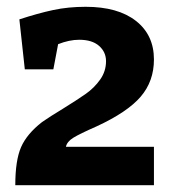

<svg xmlns="http://www.w3.org/2000/svg" viewBox="-20 -545 506 565"><path d="M174 -113H433V0H25Q25 -73 42 -112Q59 -151 104 -186Q127 -202 165 -225Q207 -251 232 -268.5Q257 -286 274.5 -310.5Q292 -335 292 -365Q292 -392 271.5 -410Q251 -428 213 -428Q184 -428 151 -415L137 -341H53L37 -488Q92 -506 136.5 -515.5Q181 -525 232 -525Q327 -525 380 -483.5Q433 -442 433 -370Q433 -306 394 -260.5Q355 -215 264 -173Q214 -151 195.5 -139.5Q177 -128 174 -113Z"/></svg>

Font: Enriqueta
Style: Bold
Weight: 700
Designer: Viviana Monsalve, Gustavo Ibarra
Foundry: 72Puntos
Version: Version 2.000